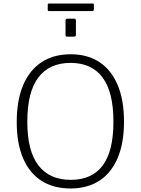

<svg xmlns="http://www.w3.org/2000/svg" viewBox="-20 -1060 799 1090"><path d="M380 10Q285 10 216.5 -33Q148 -76 111.5 -160.5Q75 -245 75 -367Q75 -492 112 -578Q149 -664 217.5 -708Q286 -752 381 -752Q476 -752 543.5 -708Q611 -664 647.5 -578.5Q684 -493 684 -369Q684 -247 647.5 -162Q611 -77 543 -33.5Q475 10 380 10ZM382 -39Q502 -39 563 -120.5Q624 -202 624 -369Q624 -538 562 -620.5Q500 -703 381 -703Q260 -703 197.5 -620Q135 -537 135 -369Q135 -203 198 -121Q261 -39 382 -39ZM411 -943V-865Q411 -857 409 -854.5Q407 -852 398 -852H364Q356 -852 354 -854Q352 -856 352 -863V-943Q352 -954 362 -954H402Q411 -954 411 -943ZM513 -1034V-1006Q513 -997 502 -997H259Q254 -997 252.5 -999Q251 -1001 251 -1006V-1032Q251 -1040 257 -1040H507Q513 -1040 513 -1034Z"/></svg>

Font: Libre Franklin Thin ExtraLight
Style: Regular
Weight: 250
Version: Version 3.000